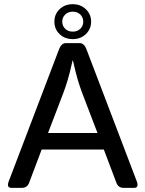

<svg xmlns="http://www.w3.org/2000/svg" viewBox="-20 -909 704 929"><path d="M243.2 -804.2Q243.2 -840.8 268.6 -864.7Q293.9 -888.7 332 -888.7Q370.1 -888.7 395.5 -864.3Q420.9 -839.8 420.9 -804.2Q420.9 -768.6 395.5 -744.1Q370.1 -719.7 332 -719.7Q293.9 -719.7 268.6 -743.7Q243.2 -767.6 243.2 -804.2ZM281.2 -804.2Q281.2 -783.7 295.4 -769.8Q309.6 -755.9 332 -755.9Q354.5 -755.9 368.7 -769.8Q382.8 -783.7 382.8 -804.2Q382.8 -824.7 368.7 -838.6Q354.5 -852.5 332 -852.5Q309.6 -852.5 295.4 -838.6Q281.2 -824.7 281.2 -804.2ZM35.6 0Q10.3 0 22.5 -32.2L265.6 -670.4Q276.9 -700.2 297.9 -700.2H366.2Q387.2 -700.2 398.4 -670.4L641.6 -32.2Q653.8 0 628.4 0H578.6Q552.7 0 543.5 -23.9L482.4 -185.5H181.6L120.6 -23.9Q111.3 0 85.4 0ZM212.4 -265.6H451.7L377 -460.9Q366.7 -488.3 356.7 -521.5Q346.7 -554.7 333 -615.7H331.1Q317.4 -554.7 307.4 -521.5Q297.4 -488.3 287.1 -460.9Z"/></svg>

Font: Istok
Style: Regular
Weight: 500
Designer: Andrey V. Panov
Foundry: Andrey V. Panov
Version: Version 1.0.3